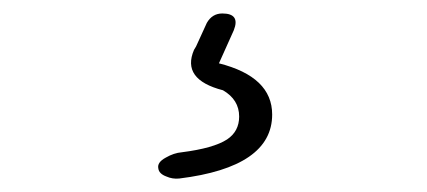

<svg xmlns="http://www.w3.org/2000/svg" viewBox="-20 -22 634 285"><path d="M227 240Q216 236 215 228Q213 219 226 212Q238 205 250 204Q297 198 317 185Q335 173 335 151Q335 126 311 112Q249 96 268 52L271 47L287 12Q295 -2 310 -2Q337 -2 327 23L305 72Q384 92 384 148Q384 226 246 243Q236 244 227 240Z"/></svg>

Font: GenSenRounded TW L
Style: Regular
Weight: 300
Version: Version 1.501;PS 1;hotconv 16.6.51;makeotf.lib2.5.65220